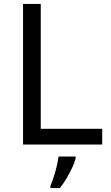

<svg xmlns="http://www.w3.org/2000/svg" viewBox="-20 -734 564 975"><path d="M97 0V-714H187V-80H499V0ZM364 70Q360 88 347.5 115.5Q335 143 318.5 171Q302 199 284 221H236V209Q244 192 252.5 165.5Q261 139 268 110.5Q275 82 277 61H364Z"/></svg>

Font: Noto Sans Samaritan
Style: Regular
Weight: 400
Designer: Monotype Design Team
Foundry: Monotype Imaging Inc.
Version: Version 2.001; ttfautohint (v1.8.4.7-5d5b)